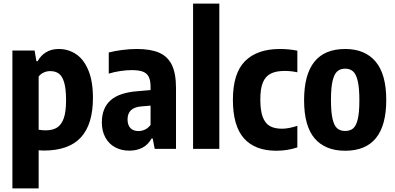

<svg xmlns="http://www.w3.org/2000/svg" viewBox="-20 -828 2196 1068"><path d="M49 -547H172.5L182.5 -487.5H189.5Q206 -519 236 -537.2Q266 -555.5 306.5 -555.5Q359.5 -555.5 402.5 -527.2Q445.5 -499 471.2 -437.8Q497 -376.5 497 -283Q497 -137 430 -63.8Q363 9.5 223 9.5Q208.5 9.5 195 8V220H49ZM347.5 -269.5Q347.5 -334 336.8 -369.8Q326 -405.5 306.8 -419Q287.5 -432.5 259 -432.5Q240 -432.5 222.8 -424.5Q205.5 -416.5 195 -402V-106.5Q215 -103 234.5 -103Q273 -103 297.5 -118.5Q322 -134 334.8 -170.5Q347.5 -207 347.5 -269.5Z M959 -339V0H840.5L829.5 -57.5H823Q804 -23 772.2 -6.5Q740.5 10 699.5 10Q654.5 10 619.8 -9Q585 -28 565.8 -63.8Q546.5 -99.5 546.5 -147Q546.5 -226.5 595 -270Q643.5 -313.5 748.5 -321L817.5 -327V-345.5Q817.5 -381 807.2 -401Q797 -421 774.5 -429.5Q752 -438 713 -438Q683.5 -438 649.8 -433Q616 -428 585 -418.5V-536Q619 -545 661 -550.2Q703 -555.5 741 -555.5Q818 -555.5 865.5 -534.8Q913 -514 936 -466.8Q959 -419.5 959 -339ZM817.5 -133V-240.5L765.5 -236Q727.5 -233 708.5 -214.8Q689.5 -196.5 689.5 -164Q689.5 -132 705.5 -115.5Q721.5 -99 750 -99Q768.5 -99 786 -107Q803.5 -115 817.5 -133Z M1054 0V-808H1200V0Z M1275.5 -273Q1275.5 -420.5 1343 -488Q1410.5 -555.5 1536.5 -555.5Q1588 -555.5 1634 -546V-426Q1598 -433.5 1564 -433.5Q1515.5 -433.5 1486 -418.5Q1456.5 -403.5 1442.2 -369Q1428 -334.5 1428 -275.5Q1428 -213.5 1441.2 -177.8Q1454.5 -142 1480.8 -127Q1507 -112 1549 -112Q1584.5 -112 1634 -128V-8Q1578 10.5 1517 10.5Q1398.5 10.5 1337 -58.5Q1275.5 -127.5 1275.5 -273Z M1671.5 -270.5Q1671.5 -555.5 1900 -555.5Q2010.5 -555.5 2069.5 -485.2Q2128.5 -415 2128.5 -272Q2128.5 10.5 1900 10.5Q1789 10.5 1730.2 -58.2Q1671.5 -127 1671.5 -270.5ZM1979 -270Q1979 -339.5 1969.8 -378Q1960.5 -416.5 1943.5 -431.2Q1926.5 -446 1900 -446Q1873.5 -446 1856.5 -431.5Q1839.5 -417 1830.2 -379Q1821 -341 1821 -272.5Q1821 -203.5 1830 -165.8Q1839 -128 1856 -113.8Q1873 -99.5 1900 -99.5Q1927 -99.5 1944 -113.5Q1961 -127.5 1970 -164.8Q1979 -202 1979 -270Z"/></svg>

Font: Encode Sans Condensed
Style: Bold
Weight: 700
Width: 3
Designer: Multiple Designers
Foundry: Impallari Type
Version: Version 2.000